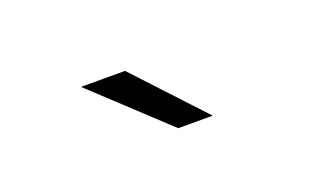

<svg xmlns="http://www.w3.org/2000/svg" viewBox="-33 -820 615 369"><g transform="rotate(-20 275.0 -635.0)"><path d="M286.5 -565.5 138 -704H228L357 -565.5Z"/></g></svg>

Font: Trispace SemiCondensed Light
Style: Regular
Weight: 300
Width: 4
Designer: Tyler Finck
Foundry: Etcetera Type Company
Version: Version 1.210; ttfautohint (v1.8.3)